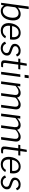

<svg xmlns="http://www.w3.org/2000/svg" viewBox="2226 -3028 813 5305"><g transform="rotate(90 2632.5 -375.5)"><path d="M284 10C423 10 517 -97 540 -268C561 -420 514 -540 371 -540C274 -540 209 -481 190 -459L231 -762H160L57 0H113L133 -83C145 -55 188 10 284 10ZM278 -47C205 -47 143 -109 154 -191L181 -389C218 -446 278 -483 342 -483C440 -483 484 -404 466 -268C445 -114 366 -47 278 -47Z M1067 -245 1073 -278C1095 -440 1027 -540 889 -540C745 -540 645 -431 621 -260C598 -89 685 10 824 10C912 10 991 -31 1038 -115L980 -134C946 -80 902 -47 832 -47C721 -47 679 -136 693 -245ZM702 -303C713 -393 772 -485 880 -485C981 -485 1019 -407 1004 -303Z M1313 11C1413 11 1502 -55 1514 -139C1525 -208 1494 -257 1425 -280L1327 -316C1281 -333 1250 -354 1257 -401C1265 -452 1320 -484 1383 -484C1432 -484 1474 -456 1486 -409L1542 -438C1519 -503 1472 -539 1383 -539C1284 -539 1204 -478 1193 -400C1181 -316 1231 -280 1295 -258L1394 -221C1432 -207 1451 -180 1443 -133C1436 -83 1382 -45 1324 -45C1255 -45 1203 -81 1191 -137L1131 -109C1151 -41 1222 11 1313 11Z M1898 -530H1774L1798 -707H1736L1705 -530H1606L1598 -474H1696L1648 -124C1637 -39 1660 2 1754 2C1778 2 1818 -1 1831 -6L1838 -54H1763C1729 -54 1712 -67 1721 -131L1766 -474H1890Z M2035 -530 1964 0H2035L2106 -530ZM2063 -762 2047 -649H2126L2141 -762Z M2300 0 2353 -397C2418 -452 2462 -481 2519 -481C2585 -481 2611 -440 2603 -372L2553 0H2624L2675 -378C2677 -390 2681 -397 2691 -408C2725 -440 2782 -481 2843 -481C2910 -481 2935 -440 2927 -372L2877 0H2949L3001 -389C3012 -480 2968 -540 2874 -540C2817 -540 2772 -522 2675 -442C2666 -501 2625 -540 2550 -540C2485 -540 2430 -512 2357 -446L2368 -530H2299L2228 0Z M3189 0 3242 -397C3307 -452 3351 -481 3408 -481C3474 -481 3500 -440 3492 -372L3442 0H3513L3564 -378C3566 -390 3570 -397 3580 -408C3614 -440 3671 -481 3732 -481C3799 -481 3824 -440 3816 -372L3766 0H3838L3890 -389C3901 -480 3857 -540 3763 -540C3706 -540 3661 -522 3564 -442C3555 -501 3514 -540 3439 -540C3374 -540 3319 -512 3246 -446L3257 -530H3188L3117 0Z M4279 -530H4155L4179 -707H4117L4086 -530H3987L3979 -474H4077L4029 -124C4018 -39 4041 2 4135 2C4159 2 4199 -1 4212 -6L4219 -54H4144C4110 -54 4093 -67 4102 -131L4147 -474H4271Z M4763 -245 4769 -278C4791 -440 4723 -540 4585 -540C4441 -540 4341 -431 4317 -260C4294 -89 4381 10 4520 10C4608 10 4687 -31 4734 -115L4676 -134C4642 -80 4598 -47 4528 -47C4417 -47 4375 -136 4389 -245ZM4398 -303C4409 -393 4468 -485 4576 -485C4677 -485 4715 -407 4700 -303Z M5009 11C5109 11 5198 -55 5210 -139C5221 -208 5190 -257 5121 -280L5023 -316C4977 -333 4946 -354 4953 -401C4961 -452 5016 -484 5079 -484C5128 -484 5170 -456 5182 -409L5238 -438C5215 -503 5168 -539 5079 -539C4980 -539 4900 -478 4889 -400C4877 -316 4927 -280 4991 -258L5090 -221C5128 -207 5147 -180 5139 -133C5132 -83 5078 -45 5020 -45C4951 -45 4899 -81 4887 -137L4827 -109C4847 -41 4918 11 5009 11Z"/></g></svg>

Font: Cheyenne Sans Light
Style: Italic
Weight: 300
Italic angle: -8.13011°
Designer: The Public Sans project authors (U.S. Web Design System), Libre Franklin designed by Pablo Impallari and Rodrigo Fuenzal
Foundry: The Cheyenne Sans Project Authors
Version: Version 2.007